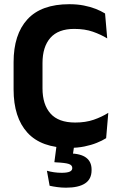

<svg xmlns="http://www.w3.org/2000/svg" viewBox="-20 -672 556 890"><path d="M301.5 13.5Q171.5 13.5 107.2 -57Q43 -127.5 43 -257.5V-383.5Q43 -512.5 107.2 -582.5Q171.5 -652.5 301 -652.5Q338 -652.5 368.5 -646.5Q399 -640.5 423.8 -630.8Q448.5 -621 467 -609.5L477 -494Q447.5 -512 410.5 -525Q373.5 -538 324 -538Q250 -538 213.5 -496.5Q177 -455 177 -379.5V-262.5Q177 -187.5 214 -145.8Q251 -104 328.5 -104Q377 -104 414.5 -117Q452 -130 482 -149L472 -31.5Q454 -20 428.5 -9.8Q403 0.5 371.2 7Q339.5 13.5 301.5 13.5ZM244 -11.5H326L314 70L263.5 40Q273 39 282.8 38.8Q292.5 38.5 302 39Q354.5 40 379.5 59Q404.5 78 404.5 114V117Q404.5 158.5 374.2 178.2Q344 198 286 198Q265 198 245 195.2Q225 192.5 210 189L197.5 119.5Q213 124 230.5 126.5Q248 129 266 129Q290.5 129 302.8 123.8Q315 118.5 315 107.5V106.5Q315 93.5 298.8 88Q282.5 82.5 238.5 80.5Q235 80 233.8 80Q232.5 80 232 80Z"/></svg>

Font: Anek Kannada SemiBold
Style: Regular
Weight: 600
Version: Version 1.003